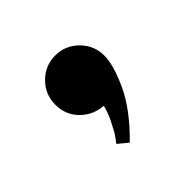

<svg xmlns="http://www.w3.org/2000/svg" viewBox="-78 -234 423 423"><g transform="rotate(-45 133.0 -23.0)"><path d="M56 -72Q56 -104 78.5 -126.5Q101 -149 133 -149Q164 -149 186.5 -126.5Q209 -104 209 -72Q209 -43 187 4.5Q165 52 113 103L90 84Q97 75 105 63Q111 52 118 38Q125 24 130 5Q99 3 77.5 -18.5Q56 -40 56 -72Z"/></g></svg>

Font: Milonga
Style: Regular
Weight: 400
Designer: Pablo Impallari, Brenda Gallo, Rodrigo Fuenzalida
Foundry: Pablo Impallari, Brenda Gallo, Rodrigo Fuenzalida
Version: Version 1.000; ttfautohint (v0.93) -l 8 -r 50 -G 200 -x 14 -